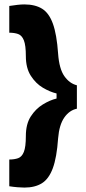

<svg xmlns="http://www.w3.org/2000/svg" viewBox="-20 -726 388 869"><path d="M328 -234Q294 -227 271 -194Q248 -161 243 -100Q237 -13 219 35.5Q201 84 169.5 103.5Q138 123 90 123Q78 123 59.5 121.5Q41 120 22 117V-4Q45 -4 62 -10Q79 -16 88 -38.5Q97 -61 97 -110Q97 -164 119 -198.5Q141 -233 173.5 -253Q206 -273 236 -280V-303Q206 -310 174 -329Q142 -348 119.5 -383Q97 -418 97 -472Q97 -521 88 -543.5Q79 -566 62 -572Q45 -578 22 -578V-699Q41 -702 58.5 -704Q76 -706 90 -706Q139 -706 170.5 -686.5Q202 -667 219.5 -618.5Q237 -570 243 -483Q248 -414 271.5 -381Q295 -348 328 -340Z"/></svg>

Font: Bricolage Grotesque 12pt ExtraBold
Style: Regular
Weight: 800
Designer: Mathieu Triay
Foundry: Atelier Triay
Version: Version 1.001; ttfautohint (v1.8.4.7-5d5b);gftools[0.9.33.de